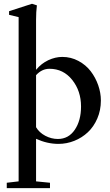

<svg xmlns="http://www.w3.org/2000/svg" viewBox="-20 -746 581 1011"><path d="M15.6 244.6V216.3L78.1 209V-655.8L27.8 -668V-687L148.4 -726.1L174.3 -717.8Q169.9 -684.1 169.9 -641.1V-378.4Q197.8 -412.1 234.6 -429.2Q271.5 -446.3 308.1 -446.3Q353.5 -446.3 392.8 -425.3Q432.1 -404.3 457.5 -371.1Q482.9 -337.9 497.1 -297.4Q511.2 -256.8 511.2 -216.8Q511.2 -165.5 492.4 -122.1Q473.6 -78.6 442.6 -49.6Q411.6 -20.5 371.3 -4.4Q331.1 11.7 287.6 11.7Q229 11.7 169.9 -15.1V209L243.2 216.3V244.6ZM240.7 -383.8Q200.2 -383.8 169.9 -350.1V-76.2Q186.5 -47.9 218.5 -31Q250.5 -14.2 284.7 -14.2Q340.8 -14.2 373.8 -62.7Q406.7 -111.3 406.7 -185.1Q406.7 -267.1 360.1 -325.4Q313.5 -383.8 240.7 -383.8Z"/></svg>

Font: Elstob Medium
Style: Regular
Weight: 500
Designer: Peter S. Baker
Version: Version 1.015